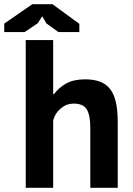

<svg xmlns="http://www.w3.org/2000/svg" viewBox="-65 -890 630 910"><path d="M0 0ZM363 0V-284Q363 -345 346 -372Q329 -399 284 -399Q251 -399 223.5 -376.5Q196 -354 187 -319V0H57V-700H187V-444H191Q215 -476 250 -495Q285 -514 339 -514Q377 -514 406 -504Q435 -494 454.5 -471Q474 -448 483.5 -408.5Q493 -369 493 -311V0ZM88 -870H184L311 -777V-738H212L155 -779L135 -813L114 -780L52 -738H-45V-778Z"/></svg>

Font: PT Sans
Style: Bold
Weight: 700
Version: Version 2.003W OFL; ttfautohint (v1.6)